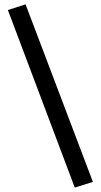

<svg xmlns="http://www.w3.org/2000/svg" viewBox="-20 -793 461 879"><path d="M322.3 65.7 16.1 -747 97.1 -773 405.3 39.7Z"/></svg>

Font: Andada Pro
Style: Regular
Weight: 400
Designer: Carolina Giovagnoli
Foundry: Huerta Tipografica
Version: Version 3.003